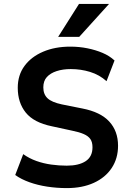

<svg xmlns="http://www.w3.org/2000/svg" viewBox="-20 -954 675 984"><path d="M323 10Q271 10 222 2.5Q173 -5 131 -20Q89 -35 58 -57L99 -164Q130 -142 166.5 -129Q203 -116 243 -110.5Q283 -105 322 -105Q384 -105 419 -128Q454 -151 454 -199Q454 -226 443 -241.5Q432 -257 409 -267Q386 -277 351 -284L245 -307Q153 -326 112 -377Q71 -428 71 -504Q71 -569 105.5 -616Q140 -663 201 -689Q262 -715 340 -715Q386 -715 428 -706.5Q470 -698 505.5 -683Q541 -668 567 -644L526 -538Q489 -571 441.5 -585.5Q394 -600 343 -600Q302 -600 270 -589.5Q238 -579 220 -559Q202 -539 202 -506Q202 -471 223.5 -450.5Q245 -430 297 -419L402 -398Q495 -380 540 -331Q585 -282 585 -207Q585 -142 552.5 -93Q520 -44 461 -17Q402 10 323 10ZM278 -765 385 -934H539L386 -765Z"/></svg>

Font: Nunito Sans 7pt SemiCondensed
Style: Bold
Weight: 700
Width: 4
Designer: Vernon Adams
Foundry: Vernon Adams
Version: Version 3.101;gftools[0.9.27]